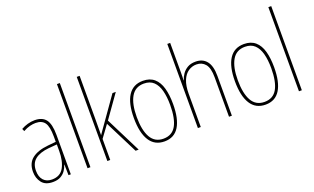

<svg xmlns="http://www.w3.org/2000/svg" viewBox="-82 -1190 2663 1630"><g transform="rotate(-20 1249.5 -375.0)"><path d="M203 -537Q272 -537 304 -495.5Q336 -454 336 -356V0H315L313 -96H311Q303 -69 286.5 -45Q270 -21 242.5 -5.5Q215 10 172 10Q104 10 72.5 -31Q41 -72 41 -129Q41 -208 92.5 -247.5Q144 -287 237 -296L310 -303V-351Q310 -441 284.5 -476.5Q259 -512 203 -512Q179 -512 150.5 -505Q122 -498 90 -480L80 -503Q108 -519 140 -528Q172 -537 203 -537ZM237 -273Q154 -265 111 -230.5Q68 -196 68 -129Q68 -74 95.5 -43.5Q123 -13 172 -13Q246 -13 278.5 -70.5Q311 -128 311 -220V-279Z M513 0H487V-760H513Z M692 -368Q692 -329 691.5 -295.5Q691 -262 691 -224Q703 -241 711 -253Q719 -265 730 -280L904 -527H934L788 -321L949 0H921L771 -298L692 -190V0H666V-760H692Z M1356 -264Q1356 -131 1312.5 -60.5Q1269 10 1181 10Q1092 10 1047 -61Q1002 -132 1002 -265Q1002 -397 1047 -467Q1092 -537 1181 -537Q1244 -537 1283 -503Q1322 -469 1339 -407.5Q1356 -346 1356 -264ZM1028 -265Q1028 -146 1065 -80.5Q1102 -15 1180 -15Q1258 -15 1294 -78.5Q1330 -142 1330 -265Q1330 -339 1315.5 -394.5Q1301 -450 1268.5 -481Q1236 -512 1181 -512Q1103 -512 1065.5 -447.5Q1028 -383 1028 -265Z M1510 -493Q1510 -470 1509.5 -455Q1509 -440 1508 -422H1510Q1518 -449 1536 -475.5Q1554 -502 1583.5 -519.5Q1613 -537 1657 -537Q1721 -537 1756 -493.5Q1791 -450 1791 -360V0H1765V-356Q1765 -441 1735 -476.5Q1705 -512 1656 -512Q1616 -512 1582.5 -489.5Q1549 -467 1529.5 -420Q1510 -373 1510 -299V0H1484V-760H1510Z M2269 -264Q2269 -131 2225.5 -60.5Q2182 10 2094 10Q2005 10 1960 -61Q1915 -132 1915 -265Q1915 -397 1960 -467Q2005 -537 2094 -537Q2157 -537 2196 -503Q2235 -469 2252 -407.5Q2269 -346 2269 -264ZM1941 -265Q1941 -146 1978 -80.5Q2015 -15 2093 -15Q2171 -15 2207 -78.5Q2243 -142 2243 -265Q2243 -339 2228.5 -394.5Q2214 -450 2181.5 -481Q2149 -512 2094 -512Q2016 -512 1978.5 -447.5Q1941 -383 1941 -265Z M2423 0H2397V-760H2423Z"/></g></svg>

Font: Noto Sans Khmer Condensed Thin
Style: Regular
Weight: 100
Width: 3
Designer: Danh Hong and the Monotype Design Team
Foundry: Monotype Imaging Inc.
Version: Version 2.004; ttfautohint (v1.8.4.7-5d5b)